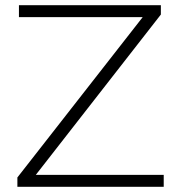

<svg xmlns="http://www.w3.org/2000/svg" viewBox="-20 -720 686 740"><path d="M611 -46V0H47V-36L530 -654H53V-700H600V-664L118 -46Z"/></svg>

Font: Idrija Light
Style: Regular
Weight: 300
Designer: Julieta Ulanovsky
Foundry: Julieta Ulanovsky
Version: Version 7.200